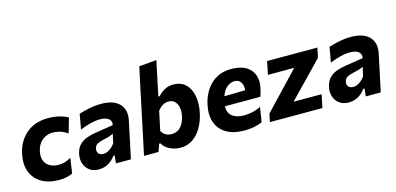

<svg xmlns="http://www.w3.org/2000/svg" viewBox="-69 -1168 3310 1604"><g transform="rotate(-15 1586.0 -366.0)"><path d="M285 11.5Q194.5 11.5 133.2 -24.8Q72 -61 47 -126.5Q22 -192 40.5 -280Q62 -384 136 -448Q210 -512 327 -512Q422.5 -512 497.5 -472.5L460 -343.5Q424 -369 392.2 -377.2Q360.5 -385.5 333 -385.5Q282.5 -385.5 243 -354.8Q203.5 -324 190.5 -266Q174.5 -193 210.2 -152.5Q246 -112 313.5 -112Q370.5 -112 421 -144L402 -13Q381.5 -2.5 351.2 4.5Q321 11.5 285 11.5Z M627.5 12Q580 12 548 -11.5Q516 -35 503.5 -73.2Q491 -111.5 501 -157Q511 -203.5 537 -230.5Q563 -257.5 599.8 -271Q636.5 -284.5 678 -291L834.5 -315.5Q842.5 -349 818.5 -369.5Q794.5 -390 742 -390Q705.5 -390 661.5 -379.2Q617.5 -368.5 568.5 -348L592 -479Q628.5 -491 681.5 -501.8Q734.5 -512.5 786 -512.5Q894 -512.5 943.8 -459.2Q993.5 -406 973.5 -315Q968 -290 962.8 -264.2Q957.5 -238.5 951.5 -210.5L942.5 -168.5Q934.5 -131 925.8 -89.5Q917 -48 906.5 0H777.5L784 -66.5H772.5Q717 12 627.5 12ZM697 -103.5Q724 -103.5 751 -121Q778 -138.5 799 -168L816 -248Q805 -240 787 -233.5Q769 -227 724 -217.5Q694.5 -211 673.8 -199.5Q653 -188 648 -161.5Q643 -133.5 657.5 -118.5Q672 -103.5 697 -103.5Z M1334 13.5Q1285.5 13.5 1243.2 -7Q1201 -27.5 1179 -65.5H1169L1145.5 0H1020Q1031.5 -53 1042 -103.2Q1052.5 -153.5 1066 -216L1124.5 -493Q1137.5 -555 1150 -613.8Q1162.5 -672.5 1175.5 -733L1327 -746Q1314.5 -687 1301.2 -624.5Q1288 -562 1273.5 -493.5L1264 -447.5H1276Q1301.5 -477 1334.8 -494.8Q1368 -512.5 1407 -512.5Q1476.5 -512.5 1516.5 -472.8Q1556.5 -433 1568 -368Q1579.5 -303 1563.5 -227.5Q1548.5 -156.5 1517 -102.2Q1485.5 -48 1439.2 -17.2Q1393 13.5 1334 13.5ZM1291.5 -115.5Q1341.5 -115.5 1371.8 -150.8Q1402 -186 1413 -239Q1420.5 -277 1414.8 -310.5Q1409 -344 1388.8 -364.8Q1368.5 -385.5 1332.5 -385.5Q1306.5 -385.5 1283.2 -371.2Q1260 -357 1240 -332L1205 -166Q1232 -115.5 1291.5 -115.5Z M1884.5 13Q1794.5 13 1734 -21.8Q1673.5 -56.5 1649 -120.5Q1624.5 -184.5 1642.5 -272.5Q1665 -381 1734.2 -446.8Q1803.5 -512.5 1908.5 -512.5Q2026 -512.5 2077.5 -449.8Q2129 -387 2104 -284Q2096 -251 2086.5 -225H1780.5Q1778 -167 1815.2 -138.5Q1852.5 -110 1917 -110Q1949 -110 1989.2 -118.5Q2029.5 -127 2062 -145L2042 -18Q2022 -6.5 1979.8 3.2Q1937.5 13 1884.5 13ZM1911.5 -407Q1877.5 -407 1846.5 -383Q1815.5 -359 1797.5 -307L1978 -310.5Q1983.5 -350 1966 -378.5Q1948.5 -407 1911.5 -407Z M2109 0 2123.5 -70Q2169.5 -119 2213.2 -165Q2257 -211 2296 -252L2422.5 -385.5H2195L2218.5 -499H2653.5L2636 -415.5Q2604 -382 2558.5 -335Q2513 -288 2471.5 -245L2344 -113.5H2586.5L2563 0Z M2788.5 12Q2741 12 2709 -11.5Q2677 -35 2664.5 -73.2Q2652 -111.5 2662 -157Q2672 -203.5 2698 -230.5Q2724 -257.5 2760.8 -271Q2797.5 -284.5 2839 -291L2995.5 -315.5Q3003.5 -349 2979.5 -369.5Q2955.5 -390 2903 -390Q2866.5 -390 2822.5 -379.2Q2778.5 -368.5 2729.5 -348L2753 -479Q2789.5 -491 2842.5 -501.8Q2895.5 -512.5 2947 -512.5Q3055 -512.5 3104.8 -459.2Q3154.5 -406 3134.5 -315Q3129 -290 3123.8 -264.2Q3118.5 -238.5 3112.5 -210.5L3103.5 -168.5Q3095.5 -131 3086.8 -89.5Q3078 -48 3067.5 0H2938.5L2945 -66.5H2933.5Q2878 12 2788.5 12ZM2858 -103.5Q2885 -103.5 2912 -121Q2939 -138.5 2960 -168L2977 -248Q2966 -240 2948 -233.5Q2930 -227 2885 -217.5Q2855.5 -211 2834.8 -199.5Q2814 -188 2809 -161.5Q2804 -133.5 2818.5 -118.5Q2833 -103.5 2858 -103.5Z"/></g></svg>

Font: Commissioner
Style: Bold Italic
Weight: 700
Italic angle: -12°
Designer: Kostas Bartsokas
Foundry: Kostas Bartsokas
Version: Version 1.000; ttfautohint (v1.8.3)